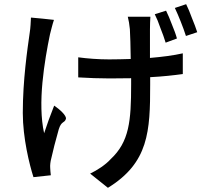

<svg xmlns="http://www.w3.org/2000/svg" viewBox="-20 -832 980 918"><path d="M183 -438C191 -523 206 -606 219 -668C224 -687 231 -717 238 -737L182 -743L128 -748C127 -728 126 -699 122 -675C111 -597 89 -449 89 -292C89 -172 121 -44 140 15L223 6C222 -5 220 -20 220 -30C219 -41 221 -60 225 -74C232 -107 246 -161 261 -214C274 -255 288 -242 295 -263C300 -279 263 -311 239 -327C222 -285 203 -232 191 -195C175 -266 175 -353 183 -438ZM802 -715C793 -739 783 -763 774 -781L720 -764C729 -746 739 -722 747 -698C757 -674 765 -650 772 -628L826 -648C821 -667 812 -691 802 -715ZM898 -745C889 -770 879 -794 870 -812L816 -794C825 -775 835 -752 844 -729C854 -705 862 -681 869 -660L923 -678C917 -697 908 -721 898 -745ZM697 -623V-692C697 -714 698 -734 699 -752H645H591C595 -737 599 -714 601 -692C603 -666 604 -608 605 -550C571 -549 535 -548 502 -548C451 -548 398 -552 354 -558V-462C398 -459 461 -457 504 -457L607 -458V-428C607 -253 598 -154 509 -71C485 -44 443 -17 411 -2L496 66C691 -54 698 -204 698 -427V-463C757 -466 811 -472 854 -478V-577C810 -567 756 -560 697 -555Z"/></svg>

Font: GenSekiGothic2 TW M
Style: Regular
Weight: 500
Version: Version 2.100;PS 2.1;hotconv 16.6.51;makeotf.lib2.5.65220 DE